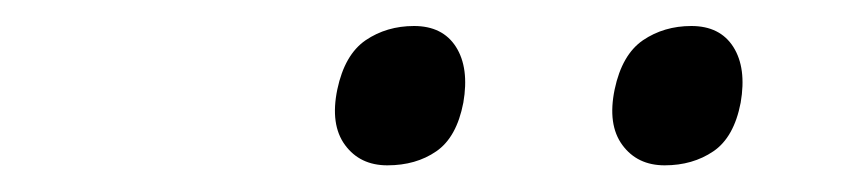

<svg xmlns="http://www.w3.org/2000/svg" viewBox="-20 -736 640 144"><path d="M478.5 -612Q458 -612 446.8 -627.2Q435.5 -642.5 441 -669Q446.5 -695 462.2 -705.8Q478 -716.5 498.5 -716.5Q520 -716.5 530 -700.8Q540 -685 535.5 -659Q530.5 -633 515 -622.5Q499.5 -612 478.5 -612ZM270.5 -612Q250 -612 238.8 -627.2Q227.5 -642.5 233 -669Q238.5 -695 254.2 -705.8Q270 -716.5 290.5 -716.5Q312 -716.5 322 -700.8Q332 -685 327.5 -659Q322.5 -633 307.2 -622.5Q292 -612 270.5 -612Z"/></svg>

Font: Commissioner Light
Style: Italic
Weight: 300
Italic angle: -12°
Designer: Kostas Bartsokas
Foundry: Kostas Bartsokas
Version: Version 1.000; ttfautohint (v1.8.3)